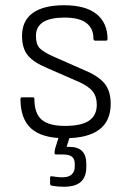

<svg xmlns="http://www.w3.org/2000/svg" viewBox="-20 -515 492 732"><path d="M227 12Q141 12 99.5 -24.5Q58 -61 58 -138Q58 -144 64 -144H105Q111 -144 111 -139Q111 -83 138.5 -59Q166 -35 228 -35Q290 -35 319.5 -55Q349 -75 349 -116Q349 -147 333 -167Q317 -187 278 -204L161 -255Q108 -277 86 -304Q64 -331 64 -378Q64 -436 105 -465.5Q146 -495 224 -495Q307 -495 348.5 -461Q390 -427 390 -366Q390 -360 383 -360H343Q336 -360 336 -370Q336 -407 309 -427.5Q282 -448 226 -448Q117 -448 117 -378Q117 -346 131.5 -331Q146 -316 187 -298L305 -246Q357 -224 379.5 -195.5Q402 -167 402 -119Q402 12 227 12ZM223 197Q199 197 177 193Q171 191 171 186V162Q171 156 177 157Q185 158 195.5 159.5Q206 161 217 161Q243 161 254 149.5Q265 138 265 121V110Q265 91 254.5 82.5Q244 74 219 74H194Q188 74 188 68Q188 64 188.5 60Q189 56 190 52L210 -12Q212 -17 216 -17H247Q253 -17 251 -10L234 45H245Q309 45 309 109V123Q309 159 288.5 178Q268 197 223 197Z"/></svg>

Font: Sofia Sans Light
Style: Regular
Weight: 300
Designer: Botio Nikoltchev, Ani Petrova
Foundry: lettersoup
Version: Version 4.100; ttfautohint (v1.8.3)